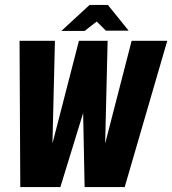

<svg xmlns="http://www.w3.org/2000/svg" viewBox="-20 -756 696 776"><path d="M62 0 59 -591H202L192 -176L299 -591H415L405 -176L512 -591H656L484 0H322L316 -299L224 0ZM228 -631 342 -736H416L500 -632H408L371 -669L322 -631Z"/></svg>

Font: Alumni Sans ExtraBold
Style: Italic
Weight: 800
Italic angle: -8°
Designer: Robert E. Leuschke
Foundry: Robert E. Leuschke
Version: Version 1.016